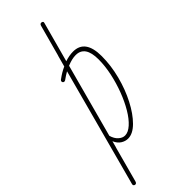

<svg xmlns="http://www.w3.org/2000/svg" viewBox="-337 -716 930 930"><g transform="rotate(-45 128.0 -251.5)"><path d="M92 5Q73 5 56 -6Q39 -17 29 -40L21 -10Q20 -6 19 -4L-30 177Q-33 187 -41 187Q-45 187 -48.5 184Q-52 181 -51 175L113 -435Q94 -424 76 -411Q69 -407 64 -410Q59 -413 59 -418Q59 -425 66 -429Q93 -449 120 -461L135 -516Q136 -520 137 -522L180 -680Q183 -690 191 -690Q196 -690 199.5 -687Q203 -684 201 -678L145 -472Q175 -482 201 -482Q284 -482 284 -368Q284 -304 267 -238.5Q250 -173 221.5 -118Q193 -63 159 -29Q125 5 92 5ZM198 -461Q172 -461 139 -447L37 -69Q44 -44 59.5 -30Q75 -16 92 -16Q114 -16 138 -37.5Q162 -59 184 -96Q206 -133 223.5 -179Q241 -225 251.5 -274Q262 -323 262 -368Q262 -461 198 -461Z"/></g></svg>

Font: Zen Loop
Style: Italic
Weight: 400
Italic angle: -15°
Designer: Yoshimichi Ohira
Foundry: A-1 Corp ZenFonts
Version: Version 1.000; ttfautohint (v1.8.3)